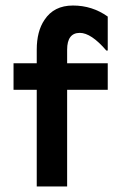

<svg xmlns="http://www.w3.org/2000/svg" viewBox="-20 -675 443 695"><path d="M370 -350H223V0H113V-350H29V-446H113V-495Q113 -562 141 -603Q175 -655 244 -655Q314 -655 370 -615V-492H365Q310 -556 269 -556Q223 -556 223 -495V-446H370Z"/></svg>

Font: RailwayN12
Style: Semibold
Weight: 400
Version: 1999; 1.0, initial release  Kernus: V2.0